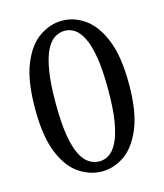

<svg xmlns="http://www.w3.org/2000/svg" viewBox="-103 -738 706 828"><g transform="rotate(-15 250.0 -323.5)"><path d="M251 13Q198 13 149.5 -19.5Q101 -52 71 -125.5Q41 -199 41 -322Q41 -446 71 -520Q101 -594 149.5 -627Q198 -660 251 -660Q304 -660 351.5 -627Q399 -594 429.5 -520Q460 -446 460 -322Q460 -199 429.5 -125.5Q399 -52 351.5 -19.5Q304 13 251 13ZM251 -32Q274 -32 294.5 -45Q315 -58 331.5 -90.5Q348 -123 357.5 -179Q367 -235 367 -322Q367 -409 357.5 -466Q348 -523 331.5 -555.5Q315 -588 294.5 -601.5Q274 -615 251 -615Q228 -615 206.5 -602Q185 -589 168.5 -556.5Q152 -524 142.5 -467Q133 -410 133 -322Q133 -235 142.5 -178.5Q152 -122 168.5 -90Q185 -58 206.5 -45Q228 -32 251 -32Z"/></g></svg>

Font: Source Serif 4 Variable
Style: Regular
Weight: 400
Designer: Frank Grießhammer
Foundry: Adobe
Version: Version 4.005;hotconv 1.1.0;makeotfexe 2.6.0